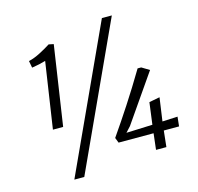

<svg xmlns="http://www.w3.org/2000/svg" viewBox="-136 -1092 1329 1288"><g transform="rotate(-15 528.5 -448.5)"><path d="M171 -310 240 -769Q220 -763 195.5 -757.5Q171 -752 144 -748L135 -796Q174 -805 217.2 -827.5Q260.5 -850 291 -870L325 -863L242 -310ZM682 -948H751L292 51H223ZM804 0 817 -112H574L560 -148Q594 -197 626 -244.5Q658 -292 690 -341.2Q722 -390.5 755.8 -444.5Q789.5 -498.5 826 -560H851L904 -528L676 -199L642 -162L824 -169L844 -321L918 -335L895 -173L1001 -178L994 -112H888L876 0Z"/></g></svg>

Font: Koeln Type Sans Light
Style: Italic
Weight: 300
Italic angle: -7.5°
Designer: Eben Sorkin
Foundry: Eben Sorkin
Version: Version 2.001